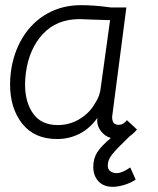

<svg xmlns="http://www.w3.org/2000/svg" viewBox="-20 -528 610 743"><path d="M505 167Q486 180 461 187.5Q436 195 416 195Q381 195 361 173.5Q341 152 341 118Q341 85 356.5 61Q372 37 409 6Q384 -1 368.5 -23.5Q353 -46 357 -72Q328 -31 288 -10.5Q248 10 201 10Q113 10 66 -49.5Q19 -109 19 -201Q19 -225 22 -249Q32 -325 68.5 -384Q105 -443 163 -475.5Q221 -508 293 -508Q347 -508 410 -499H469L415 -84Q414 -80 414 -74Q414 -45 439 -45Q458 -45 471 -63L510 -27Q497 -11 482 -1Q431 48 414 69.5Q397 91 397 112Q397 128 407.5 135Q418 142 431 142Q453 142 484 120ZM406 -450 342 -452 288 -454Q199 -454 145.5 -396Q92 -338 80 -245Q77 -223 77 -201Q77 -132 108.5 -88Q140 -44 204 -44Q249 -44 287.5 -67Q326 -90 347 -127Q367 -156 370 -190Z"/></svg>

Font: Bellota
Style: Italic
Weight: 400
Italic angle: -7.5°
Designer: Kemie Guaida
Foundry: Kemie Guaida
Version: Version 4.001